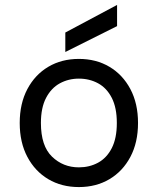

<svg xmlns="http://www.w3.org/2000/svg" viewBox="-20 -747 640 779"><path d="M300 12Q230 12 176 -20Q122 -52 91 -110.5Q60 -169 60 -248Q60 -327 91 -385.5Q122 -444 176 -476Q230 -508 300 -508Q370 -508 424 -476Q478 -444 509 -385.5Q540 -327 540 -248Q540 -169 509 -110.5Q478 -52 424 -20Q370 12 300 12ZM300 -68Q343 -68 378 -87Q413 -106 433.5 -146Q454 -186 454 -248Q454 -310 433.5 -350Q413 -390 378 -409Q343 -428 300 -428Q258 -428 223 -409Q188 -390 167 -350Q146 -310 146 -248Q146 -155 191 -111.5Q236 -68 300 -68ZM245 -536V-615L455 -727V-641Z"/></svg>

Font: DM Mono
Style: Regular
Weight: 400
Designer: Colophon Foundry
Foundry: Colophon Foundry
Version: Version 1.000; ttfautohint (v1.8.2.53-6de2)